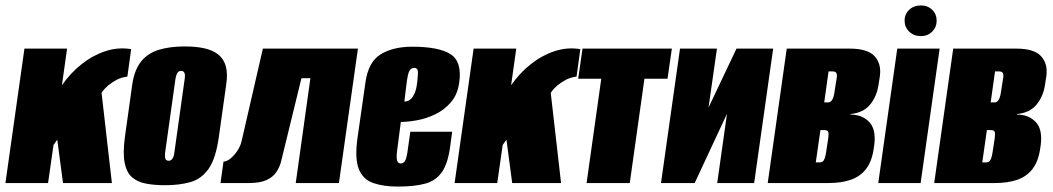

<svg xmlns="http://www.w3.org/2000/svg" viewBox="-30 -674 3877 707"><path d="M-10 0 60 -495H217L198 -360Q230 -406 271.5 -438.5Q313 -471 359.5 -486Q406 -501 453 -493L439 -392Q416 -389 398.5 -379.5Q381 -370 368 -359Q361 -353 355 -346.5Q349 -340 344 -332L382 0H202L181 -159Q177 -155 174 -150Q171 -145 167 -140L147 0Z M578 8Q538 8 507 2Q476 -4 456 -21.5Q436 -39 429 -74.5Q422 -110 430 -170L457 -363Q465 -417 489.5 -447.5Q514 -478 554.5 -490.5Q595 -503 650 -503Q692 -503 723 -496Q754 -489 774 -473Q794 -457 801.5 -430Q809 -403 803 -363L776 -171Q765 -91 738.5 -53Q712 -15 671.5 -3.5Q631 8 578 8ZM591 -82Q596 -82 600 -84.5Q604 -87 607.5 -94Q611 -101 612 -112L650 -383Q652 -395 650.5 -401.5Q649 -408 645.5 -410.5Q642 -413 637 -413Q632 -413 628 -410.5Q624 -408 621 -401.5Q618 -395 616 -383L578 -112Q577 -101 578 -94Q579 -87 582.5 -84.5Q586 -82 591 -82Z M782 0 793 -79Q805 -79 819 -90.5Q833 -102 844.5 -119.5Q856 -137 860 -156L938 -495H1288L1218 0H1059L1113 -386H1080L1014 -116Q1010 -98 1004.5 -77.5Q999 -57 987 -39.5Q975 -22 951.5 -11Q928 0 886 0Z M1435 13Q1382 13 1344.5 0Q1307 -13 1291.5 -51Q1276 -89 1286 -163L1316 -373Q1327 -447 1372.5 -474.5Q1418 -502 1488 -502Q1586 -502 1629 -474.5Q1672 -447 1661 -370Q1655 -326 1630.5 -297.5Q1606 -269 1572.5 -253Q1539 -237 1505 -231Q1471 -225 1446 -225L1432 -117Q1429 -92 1432.5 -82Q1436 -72 1446 -72Q1454 -72 1460 -79.5Q1466 -87 1470 -112L1481 -189H1635L1628 -137Q1620 -74 1598 -41.5Q1576 -9 1536.5 2Q1497 13 1435 13ZM1459 -300Q1463 -300 1469.5 -301.5Q1476 -303 1483 -309.5Q1490 -316 1496.5 -330Q1503 -344 1506 -369Q1508 -386 1509 -405Q1510 -424 1495 -424Q1484 -424 1477.5 -413Q1471 -402 1466 -358Z M1644 0 1714 -495H1871L1852 -360Q1884 -406 1925.5 -438.5Q1967 -471 2013.5 -486Q2060 -501 2107 -493L2093 -392Q2070 -389 2052.5 -379.5Q2035 -370 2022 -359Q2015 -353 2009 -346.5Q2003 -340 1998 -332L2036 0H1856L1835 -159Q1831 -155 1828 -150Q1825 -145 1821 -140L1801 0Z M2130 0 2184 -384H2099L2115 -495H2444L2428 -384H2343L2289 0Z M2404 0 2474 -495H2610L2579 -278L2682 -495H2817L2747 0H2611L2647 -255Q2617 -191 2587.5 -127.5Q2558 -64 2528 0Z M2797 0 2867 -495H3099Q3165 -495 3190.5 -467Q3216 -439 3210 -394L3205 -362Q3199 -320 3174.5 -289.5Q3150 -259 3102 -254V-252Q3145 -252 3171 -224.5Q3197 -197 3189 -138L3187 -125Q3180 -78 3158 -50.5Q3136 -23 3101.5 -11.5Q3067 0 3020 0ZM2974 -76H2989Q2995 -76 2999.5 -79.5Q3004 -83 3007 -91.5Q3010 -100 3012 -114L3020 -166Q3021 -175 3021 -181.5Q3021 -188 3017.5 -191.5Q3014 -195 3006 -195H2991ZM3005 -297H3020Q3029 -297 3035 -307.5Q3041 -318 3044 -343L3051 -387Q3053 -398 3050 -404.5Q3047 -411 3036 -411H3021Z M3204 0 3274 -495H3430L3360 0ZM3361 -541Q3335 -541 3318 -557.5Q3301 -574 3301 -598Q3301 -622 3318 -638Q3335 -654 3361 -654Q3386 -654 3402.5 -638Q3419 -622 3419 -598Q3419 -574 3402.5 -557.5Q3386 -541 3361 -541Z M3410 0 3480 -495H3712Q3778 -495 3803.5 -467Q3829 -439 3823 -394L3818 -362Q3812 -320 3787.5 -289.5Q3763 -259 3715 -254V-252Q3758 -252 3784 -224.5Q3810 -197 3802 -138L3800 -125Q3793 -78 3771 -50.5Q3749 -23 3714.5 -11.5Q3680 0 3633 0ZM3587 -76H3602Q3608 -76 3612.5 -79.5Q3617 -83 3620 -91.5Q3623 -100 3625 -114L3633 -166Q3634 -175 3634 -181.5Q3634 -188 3630.5 -191.5Q3627 -195 3619 -195H3604ZM3618 -297H3633Q3642 -297 3648 -307.5Q3654 -318 3657 -343L3664 -387Q3666 -398 3663 -404.5Q3660 -411 3649 -411H3634Z"/></svg>

Font: Alumni Sans Black
Style: Italic
Weight: 900
Italic angle: -8°
Version: Version 1.016